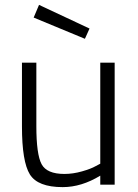

<svg xmlns="http://www.w3.org/2000/svg" viewBox="-20 -757 565 787"><path d="M391 -500H450V0H391V-37Q314 10 237 10Q135 10 102.5 -42Q70 -94 70 -239V-500H129V-240Q129 -124 150.5 -84Q172 -44 244 -44Q279 -44 316 -54.5Q353 -65 372 -76L391 -86ZM140 -737 347 -640 328 -598 118 -685Z"/></svg>

Font: Titillium Web
Style: Light
Weight: 300
Version: Version 1.001;PS 57.000;hotconv 1.0.70;makeotf.lib2.5.55311